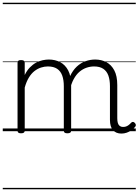

<svg xmlns="http://www.w3.org/2000/svg" viewBox="-20 -950 1004 1390"><path d="M859 17Q839 17 823.5 10.5Q808 4 797.5 -8Q787 -20 781.5 -38.5Q776 -57 776 -82V-326Q776 -371 764.5 -403Q753 -435 727.5 -452Q702 -469 661 -469Q634 -469 607 -460Q580 -451 556 -431Q532 -411 513.5 -377Q495 -343 484 -292H460Q467 -355 487 -398Q507 -441 536 -468Q565 -495 599.5 -507Q634 -519 669 -519Q714 -519 750 -500Q786 -481 807.5 -440.5Q829 -400 829 -334V-94Q829 -74 833 -60Q837 -46 846.5 -38.5Q856 -31 870 -31Q882 -31 891.5 -34Q901 -37 910.5 -44Q920 -51 930 -62Q936 -68 943 -67.5Q950 -67 956 -60Q961 -55 963 -48Q965 -41 960 -34Q949 -19 932.5 -7.5Q916 4 897.5 10.5Q879 17 859 17ZM132 15Q119 15 113 10.5Q107 6 107 -4V-496Q107 -506 113 -510.5Q119 -515 132 -515Q146 -515 152.5 -510.5Q159 -506 159 -496V-407Q175 -440 196.5 -462Q218 -484 241.5 -496.5Q265 -509 289 -514Q313 -519 334 -519Q379 -519 415.5 -500Q452 -481 473.5 -440.5Q495 -400 495 -334V-4Q495 6 488.5 10.5Q482 15 468 15Q454 15 448 10.5Q442 6 442 -4V-326Q442 -371 430.5 -403Q419 -435 393.5 -452Q368 -469 326 -469Q302 -469 277 -461Q252 -453 229.5 -435.5Q207 -418 189 -388.5Q171 -359 159 -316V-4Q159 6 152.5 10.5Q146 15 132 15ZM0 410H963V420H0ZM0 -20H963V0H0ZM0 -505H963V-500H0ZM0 -930H963V-920H0Z"/></svg>

Font: Playwrite DE Grund Guides
Style: Regular
Weight: 400
Designer: Veronika Burian, José Scaglione
Foundry: TypeTogether
Version: Version 1.003